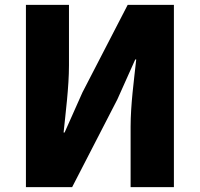

<svg xmlns="http://www.w3.org/2000/svg" viewBox="-20 -765 817 785"><path d="M86 0H275L460 -359L533 -522H537C528 -439 514 -337 514 -247V0H691V-745H502L317 -387L244 -223H240C248 -302 262 -409 262 -498V-745H86Z"/></svg>

Font: ChiuKong Gothic MN Heavy
Style: Regular
Weight: 900
Designer: Ryoko NISHIZUKA 西塚涼子 (kana, bopomofo & ideographs); Paul D. Hunt (Latin, Greek & Cyrillic); Sandoll Communications 산돌커뮤니
Foundry: Adobe
Version: Version 1.300